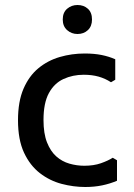

<svg xmlns="http://www.w3.org/2000/svg" viewBox="-20 -736 538 768"><path d="M321 12Q274 12 226.5 -0.5Q179 -13 139.5 -43.5Q100 -74 76 -125.5Q52 -177 52 -255Q52 -330 74 -381Q96 -432 133.5 -463Q171 -494 219 -508Q267 -522 319 -522Q357 -522 386.5 -516Q416 -510 441 -499V-417L424 -407Q401 -422 374.5 -429.5Q348 -437 315 -437Q271 -437 234 -420Q197 -403 175.5 -363.5Q154 -324 154 -256Q154 -202 168 -166.5Q182 -131 205 -110.5Q228 -90 257.5 -81.5Q287 -73 317 -73Q355 -73 383.5 -83Q412 -93 431 -105L448 -95V-13Q420 -1 388.5 5.5Q357 12 321 12ZM290 -600Q266 -600 248.5 -615.5Q231 -631 231 -658Q231 -686 248.5 -701Q266 -716 290 -716Q315 -716 331.5 -701Q348 -686 348 -658Q348 -631 331.5 -615.5Q315 -600 290 -600Z"/></svg>

Font: AR One Sans Medium
Style: Regular
Weight: 500
Designer: Niteesh Yadav
Foundry: Niteesh Yadav
Version: Version 1.001;gftools[0.9.33]